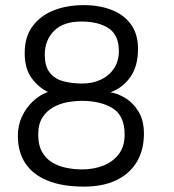

<svg xmlns="http://www.w3.org/2000/svg" viewBox="-20 -706 662 731"><path d="M300 4.5Q217 4.5 160.8 -18.5Q104.5 -41.5 76.2 -84.8Q48 -128 48 -188.5Q48 -228.5 63.5 -262Q79 -295.5 105 -320Q131 -344.5 162.5 -356Q128 -372 101 -407.8Q74 -443.5 74 -504.5Q74 -565 103.5 -605.5Q133 -646 183.8 -666.2Q234.5 -686.5 299 -686.5Q358.5 -686.5 405.2 -668.2Q452 -650 478.8 -613Q505.5 -576 505.5 -519.5Q505.5 -454.5 476.5 -413Q447.5 -371.5 400.5 -354.5Q430 -350 459.2 -331.5Q488.5 -313 508.2 -279.8Q528 -246.5 528 -197Q528 -135 501 -89.8Q474 -44.5 423 -20Q372 4.5 300 4.5ZM292 -61Q336 -61 372.8 -75.2Q409.5 -89.5 432 -118.8Q454.5 -148 454.5 -193.5Q454.5 -265.5 409 -293.8Q363.5 -322 291 -322Q265.5 -322 236.5 -316.8Q207.5 -311.5 182.5 -297.5Q157.5 -283.5 141.5 -258.5Q125.5 -233.5 125.5 -193.5Q125.5 -153.5 140 -127.8Q154.5 -102 178.8 -87.5Q203 -73 232.8 -67Q262.5 -61 292 -61ZM293.5 -388Q332.5 -388 364 -402.8Q395.5 -417.5 414 -445.2Q432.5 -473 432.5 -511.5Q432.5 -572.5 393.8 -598.2Q355 -624 290 -624Q221 -624 185.8 -588.5Q150.5 -553 150.5 -498Q150.5 -454 169 -430Q187.5 -406 220 -397Q252.5 -388 293.5 -388Z"/></svg>

Font: Grandstander Thin Light
Style: Regular
Weight: 300
Version: Version 1.200